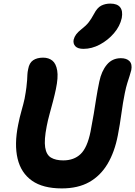

<svg xmlns="http://www.w3.org/2000/svg" viewBox="-20 -1036 753 1069"><path d="M324 13Q219 13 158 -30Q97 -73 78 -152.5Q59 -232 81 -341Q89 -382 100 -420.5Q111 -459 117 -487Q124 -525 127 -549.5Q130 -574 131 -590Q132 -606 132.5 -620Q133 -634 137 -652Q143 -686 164.5 -700.5Q186 -715 220 -715Q251 -715 271.5 -698.5Q292 -682 298.5 -643.5Q305 -605 291 -539Q285 -510 275.5 -473.5Q266 -437 256 -401Q246 -365 240 -333Q225 -257 231.5 -215.5Q238 -174 264 -158.5Q290 -143 332 -143Q392 -143 429 -178.5Q466 -214 484 -303Q495 -359 502 -402Q509 -445 515.5 -487Q522 -529 533 -582Q545 -640 575 -676Q605 -712 653 -712Q685 -712 701 -695.5Q717 -679 711 -646Q707 -630 701.5 -613Q696 -596 689 -574Q682 -552 675 -518Q664 -464 656 -404Q648 -344 636 -282Q618 -189 578.5 -123Q539 -57 476.5 -22Q414 13 324 13ZM445 -764Q413 -764 399.5 -778.5Q386 -793 390 -815Q394 -831 404 -844.5Q414 -858 433 -873Q459 -893 473.5 -911.5Q488 -930 503 -958Q521 -993 543.5 -1004.5Q566 -1016 594 -1016Q633 -1016 649 -995.5Q665 -975 658 -936Q648 -890 614.5 -851Q581 -812 536 -788Q491 -764 445 -764Z"/></svg>

Font: Shantell Sans Light
Style: Bold Italic
Weight: 700
Italic angle: -11°
Version: Version 1.011;[c5ecc13dd]